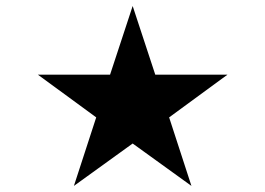

<svg xmlns="http://www.w3.org/2000/svg" viewBox="-20 -816 887 643"><path d="M106.9 -565.9H348.6L424.3 -795.9L500 -565.9H741.7L546.4 -422.9L621.1 -193.4L424.3 -335.4L227.5 -193.4L302.2 -422.9Z"/></svg>

Font: Sahel WOL
Style: WOL
Weight: 400
Foundry: Saber Rastikerdar (saber.rastikerdar@gmail.com)
Version: Version 1.0.0-alpha22